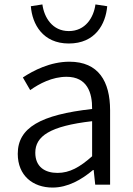

<svg xmlns="http://www.w3.org/2000/svg" viewBox="-20 -832 599 865"><path d="M217 13C285 13 347 -22 399 -66H402L409 0H476V-335C476 -465 424 -554 293 -554C206 -554 130 -514 83 -483L116 -426C157 -455 215 -486 280 -486C373 -486 396 -414 395 -341C163 -315 60 -257 60 -139C60 -41 128 13 217 13ZM239 -53C184 -53 139 -79 139 -144C139 -218 204 -264 395 -286V-128C340 -79 294 -53 239 -53ZM290 -636C409 -636 456 -723 463 -804L410 -812C402 -753 365 -692 290 -692C216 -692 179 -753 171 -812L119 -804C125 -723 173 -636 290 -636Z"/></svg>

Font: Noto Sans CJK JP DemiLight
Style: Regular
Weight: 350
Designer: Ryoko NISHIZUKA (kana & ideographs); Paul D. Hunt (Latin, Greek & Cyrillic); Wenlong ZHANG (bopomofo); Sandoll Communica
Foundry: Adobe Systems Incorporated
Version: Version 1.004;PS 1.004;hotconv 1.0.82;makeotf.lib2.5.63406